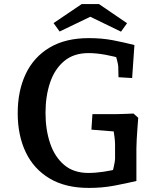

<svg xmlns="http://www.w3.org/2000/svg" viewBox="-20 -907 778 942"><path d="M415.7 15Q301 15 223.2 -31.5Q145.4 -78 106.1 -160.5Q66.9 -243 66.9 -352Q66.9 -461 106.1 -544Q145.4 -627 223.2 -673.5Q301 -720 415.7 -720Q480.7 -720 535.6 -709.3Q590.5 -698.6 639.5 -686L628.3 -524.1L561.4 -528.1L560.1 -581.1Q560.1 -588.3 554.5 -610.5Q548.9 -632.8 542 -656.5L577.6 -618.7Q542.4 -630.1 497.5 -638.3Q452.6 -646.5 414 -646.5Q341.7 -646.5 294.8 -607.3Q247.9 -568 225.6 -501.6Q203.3 -435.3 203.3 -353Q203.3 -271.1 225.8 -204.2Q248.3 -137.4 294.7 -97.9Q341.1 -58.5 413.4 -58.5Q449 -58.5 488.5 -64.5Q528 -70.6 566.5 -80.1L525.9 -34.7Q530.9 -57.7 537.7 -86.7Q544.5 -115.7 544.5 -128V-196Q544.5 -211.5 542.2 -231.2Q539.9 -250.9 536.8 -269.6Q533.6 -288.3 531 -299.9L582.5 -258.6L428.5 -270.9L433.5 -346.9H544.5Q556.5 -346.9 584.4 -347.9Q612.4 -348.9 635.1 -349.9L658.2 -329.1Q656.2 -304.7 654.2 -276.3Q652.2 -247.8 650.7 -222.5Q649.2 -197.1 649.2 -179.9V-19Q597.9 -7 540 4Q482 15 415.7 15ZM573.7 -751.7 378 -846.6 411.6 -886.9H465.9L603.4 -793.1ZM272.5 -752.4 242.8 -793.7 380.6 -886.9H434.9L468.5 -846.6Z"/></svg>

Font: Andada Pro
Style: Regular
Weight: 400
Designer: Carolina Giovagnoli
Foundry: Huerta Tipografica
Version: Version 3.003